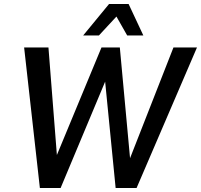

<svg xmlns="http://www.w3.org/2000/svg" viewBox="-20 -943 1008 963"><path d="M180 0 101 -705H223L268 -131H251L489 -705H581L634 -131H625L850 -705H968L665 0H560L506 -547H513L284 0ZM397 -765 527 -923H625L699 -765H618L564 -860L476 -765Z"/></svg>

Font: Nunito Sans 10pt Condensed
Style: Bold Italic
Weight: 700
Width: 3
Italic angle: -9°
Designer: Vernon Adams
Foundry: Vernon Adams
Version: Version 3.101;gftools[0.9.27]